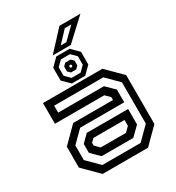

<svg xmlns="http://www.w3.org/2000/svg" viewBox="-207 -1012 1041 1137"><g transform="rotate(-30 313.0 -444.0)"><path d="M158 0 55 -103V-245.5L158 -348.5H430V-368L399.5 -398.5H62V-540H468.5L571.5 -437V-103L468.5 0ZM205.5 -94 150 -149V-209.5L198 -257.5H481V-152L422 -94ZM183 -46.5H444.5L528.5 -130V-412.5L447.5 -493.5H111.5V-446H424.5L481 -390.5V-303.5H179.5L102.5 -227V-127ZM227 -141.5H399.5L430 -172V-212H217L196 -191V-172ZM268 -555 219 -603.5V-690.5L268 -739.5H359.5L408.5 -690.5V-603.5L359.5 -555ZM283 -584.5H345L379.5 -619V-677L345 -711H283L248.5 -677V-619ZM296 -614 278.5 -631.5V-664.5L296 -681.5H332L349.5 -664.5V-631.5L332 -614ZM309.5 -639H318L322 -643.5V-651L318 -655.5H309.5L305.5 -651V-643.5ZM253 -755.5 375 -887.5H518.5L376.5 -755.5ZM323.5 -783H362L440 -859.5H395.5Z"/></g></svg>

Font: Tourney Thin Medium
Style: Regular
Weight: 500
Version: Version 1.015